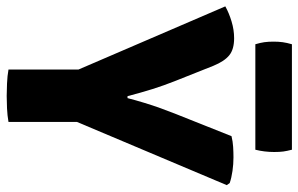

<svg xmlns="http://www.w3.org/2000/svg" viewBox="-185 -725 914 588"><g transform="rotate(90 272.0 -431.0)"><path d="M191 -306H351.5V0Q331.5 3.5 309.8 4.5Q288 5.5 272 5.5Q257.5 5.5 233.8 4.5Q210 3.5 191 0ZM395 -683Q411.5 -687 428 -688Q444.5 -689 460 -689Q480.5 -689 501.5 -686Q522.5 -683 538.5 -677.5L545 -668.5L343.5 -191H201L-2.5 -664Q18 -675.5 43.8 -683.2Q69.5 -691 95 -691Q129 -691 147.2 -676.2Q165.5 -661.5 179.5 -627.5L227 -508Q239.5 -476.5 250.8 -440.8Q262 -405 272.5 -364.5H278.5Q285 -390 292.8 -415.5Q300.5 -441 309.5 -466Q318.5 -491 327.5 -513.5ZM113.5 -756Q109 -771 107.2 -783.5Q105.5 -796 105.5 -812Q105.5 -826.5 107.2 -839.5Q109 -852.5 113.5 -868H436.5Q440.5 -852.5 442 -841.5Q443.5 -830.5 443.5 -813.5Q443.5 -784 436.5 -756Z"/></g></svg>

Font: Signika Light
Style: Bold
Weight: 700
Version: Version 2.003;gftools[0.9.32]